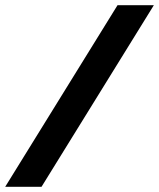

<svg xmlns="http://www.w3.org/2000/svg" viewBox="-45 -720 613 740"><path d="M408 -700H548L115 0H-25Z"/></svg>

Font: Scada
Style: Bold Italic
Weight: 700
Italic angle: -10°
Version: Version 4.000